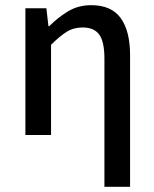

<svg xmlns="http://www.w3.org/2000/svg" viewBox="-20 -521 593 741"><path d="M383 200V-295Q383 -360 363 -387.5Q343 -415 299 -415Q264 -415 237 -398Q210 -381 177 -348V0H78V-489H159L167 -420H170Q204 -454 243 -477.5Q282 -501 332 -501Q410 -501 446 -451Q482 -401 482 -308V200Z"/></svg>

Font: Source Sans 3 Medium
Style: Regular
Weight: 500
Designer: Paul D. Hunt
Foundry: Adobe
Version: Version 3.052;hotconv 1.1.0;makeotfexe 2.6.0